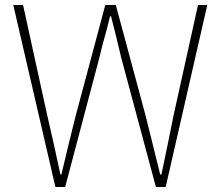

<svg xmlns="http://www.w3.org/2000/svg" viewBox="-20 -746 882 766"><path d="M201 0 33 -726H72L168 -288Q182 -229 195 -169.5Q208 -110 221 -50H225Q239 -110 253.5 -169.5Q268 -229 283 -288L400 -726H442L560 -288Q575 -229 589.5 -169.5Q604 -110 619 -50H624Q637 -110 649 -169.5Q661 -229 673 -288L770 -726H807L641 0H602L463 -518Q453 -562 443.5 -600Q434 -638 423 -681H419Q409 -638 398 -600Q387 -562 377 -518L240 0Z"/></svg>

Font: Noto Sans SC Thin Thin
Style: Regular
Weight: 250
Version: Version 2.004-H2;hotconv 1.0.118;makeotfexe 2.5.65603